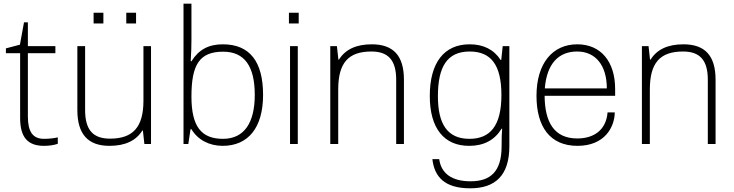

<svg xmlns="http://www.w3.org/2000/svg" viewBox="-20 -780 3978 1040"><path d="M218 10C247 10 272 6 293 -1V-36C272 -31 248 -28 218 -28C158 -28 131 -66 131 -149V-492H280V-530H131V-659H110L88 -538L12 -518V-492H89V-141C89 -38 129 10 218 10Z M487 -653H540V-711H487ZM664 -653H717V-711H664ZM573 10C658 10 717 -18 751 -73H754L762 0H798V-530H757V-235C757 -90 699 -29 576 -29C484 -29 441 -76 441 -184V-530H399V-184C399 -54 456 10 573 10Z M1186 10C1325 10 1405 -89 1405 -266C1405 -446 1333 -540 1187 -540C1110 -540 1056 -511 1017 -448H1013C1016 -495 1017 -534 1017 -563V-760H974V0H1000L1012 -80H1017C1051 -23 1113 10 1186 10ZM1188 -28C1070 -28 1017 -95 1017 -257C1017 -431 1061 -500 1189 -500C1304 -500 1360 -422 1360 -266C1360 -117 1304 -28 1188 -28Z M1545 -653H1598V-711H1545ZM1551 0H1593V-530H1551Z M1769 0H1812V-295C1812 -440 1867 -501 1992 -501C2083 -501 2126 -454 2126 -348V0H2168V-348C2168 -478 2111 -540 1994 -540C1909 -540 1850 -512 1816 -457H1813L1805 -530H1769Z M2527 240C2663 240 2739 170 2739 12V-530H2703L2695 -455H2692C2655 -512 2598 -540 2524 -540C2385 -540 2308 -440 2308 -260C2308 -84 2386 10 2521 10C2601 10 2659 -21 2697 -83H2700C2698 -63 2697 -34 2697 13C2697 149 2637 202 2529 202C2429 202 2370 161 2359 82H2322C2333 177 2387 240 2527 240ZM2523 -28C2402 -28 2352 -110 2352 -259C2352 -417 2401 -501 2524 -501C2637 -501 2696 -432 2696 -265C2696 -96 2633 -28 2523 -28Z M3312 -298C3312 -447 3234 -540 3107 -540C2973 -540 2886 -437 2886 -261C2886 -96 2957 10 3108 10C3256 10 3309 -92 3310 -171H3271C3263 -74 3195 -30 3107 -30C2981 -30 2931 -119 2930 -261H3312ZM2931 -301C2942 -438 3008 -501 3106 -501C3206 -501 3267 -426 3267 -301Z M3457 0H3500V-295C3500 -440 3555 -501 3680 -501C3771 -501 3814 -454 3814 -348V0H3856V-348C3856 -478 3799 -540 3682 -540C3597 -540 3538 -512 3504 -457H3501L3493 -530H3457Z"/></svg>

Font: Kathrein 35 Thin
Style: Regular
Weight: 250
Designer: Lazydogs Typefoundry, based on Open Sans by Ascender Corporation
Foundry: Lazydogs Typefoundry
Version: Version 1.003;PS 001.003;hotconv 1.0.88;makeotf.lib2.5.64775